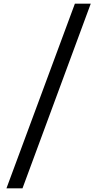

<svg xmlns="http://www.w3.org/2000/svg" viewBox="-20 -820 527 1041"><path d="M102 201 472 -800H386L15 201Z"/></svg>

Font: Basteleur Moonlight
Style: Regular
Weight: 300
Designer: Keussel
Foundry: Keussel Studio
Version: Version 1.300;Glyphs 3.2 (3192)